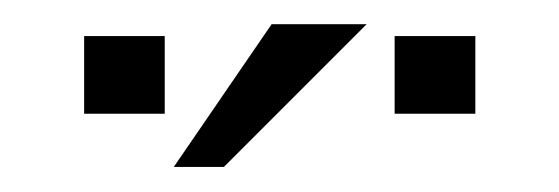

<svg xmlns="http://www.w3.org/2000/svg" viewBox="-20 -718 457 157"><path d="M368.7 -688.5V-625H302.7V-688.5ZM114.7 -688.5V-625H48.8V-688.5ZM202.1 -698.2H279.8L163.1 -581.5H122.1Z"/></svg>

Font: Voltera Light
Style: Light
Weight: 300
Designer: Bernd Montag
Version: Version 1.301